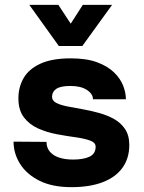

<svg xmlns="http://www.w3.org/2000/svg" viewBox="-20 -761 594 793"><path d="M275 12Q196 12 143 -14.5Q90 -41 63 -84Q36 -127 36 -176L172 -175Q172 -151 186 -134.5Q200 -118 224.5 -110Q249 -102 282 -102Q325 -102 350 -114Q375 -126 375 -155Q375 -172 352 -180.5Q329 -189 292.5 -194Q256 -199 215.5 -206.5Q175 -214 138.5 -230Q102 -246 79 -276Q56 -306 56 -355Q56 -401 77.5 -438.5Q99 -476 147 -498Q195 -520 272 -520Q337 -520 380.5 -504Q424 -488 450.5 -462.5Q477 -437 488.5 -407.5Q500 -378 500 -351H364Q364 -373 339 -389.5Q314 -406 271 -406Q230 -406 212.5 -394Q195 -382 195 -361Q195 -345 212.5 -336Q230 -327 258 -321.5Q286 -316 320.5 -310Q355 -304 389 -294.5Q423 -285 451 -269.5Q479 -254 496.5 -228Q514 -202 514 -162Q514 -108 486.5 -69Q459 -30 405.5 -9Q352 12 275 12ZM223 -571 101 -741H221L307 -610H238L322 -741H443L320 -571Z"/></svg>

Font: Inclusive Sans
Style: Regular
Weight: 400
Designer: Olivia King
Foundry: Olivia King
Version: Version 2.004